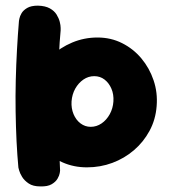

<svg xmlns="http://www.w3.org/2000/svg" viewBox="-20 -670 616 687"><path d="M291 -71.2Q243.8 -71.2 203.6 -89.1Q163.5 -107 134.5 -138.9Q105.5 -170.8 91.1 -212.8Q76.8 -254.8 80.5 -303Q84.5 -351.2 105.8 -393.4Q127 -435.5 161.2 -467.8Q195.5 -500 238.5 -517.9Q281.5 -535.8 328.8 -535.8Q376.8 -535.8 416.9 -515.6Q457 -495.5 485.9 -461Q514.8 -426.5 529.6 -382.5Q544.5 -338.5 540.5 -290.2Q536.8 -242 515.1 -201.9Q493.5 -161.8 459.2 -132.5Q425 -103.2 382 -87.2Q339 -71.2 291 -71.2ZM124 -3Q98.2 -3 82.8 -13.4Q67.2 -23.8 59.1 -37.1Q51 -50.5 48.4 -60.5Q45.8 -70.5 45.8 -70.5Q41.8 -113.5 39.2 -164.5Q36.8 -215.5 35.9 -270.9Q35 -326.2 36.4 -382.5Q37.8 -438.8 40.8 -492.8Q43.8 -546.8 47.8 -594.8Q47.8 -594.8 49.4 -603.4Q51 -612 57.1 -622.6Q63.2 -633.2 77.2 -641.5Q91.2 -649.8 115.8 -649.8Q142.2 -649 158.2 -640.1Q174.2 -631.2 182.4 -618Q190.5 -604.8 193.8 -591.9Q197 -579 197 -570.1Q197 -561.2 197 -561.2Q193 -520.2 191 -472Q189 -423.8 188.5 -371.2Q188 -318.8 188.5 -264.8Q189 -210.8 190.9 -158.5Q192.8 -106.2 195 -59.5Q195 -59.5 193.8 -50.9Q192.5 -42.2 186 -30.9Q179.5 -19.5 165 -10.9Q150.5 -2.2 124 -3ZM304.5 -216.2Q325.5 -216.2 343.4 -228.4Q361.2 -240.5 372.8 -261.5Q384.2 -282.5 385.8 -307Q387.5 -332.2 378.6 -352.8Q369.8 -373.2 354 -385.4Q338.2 -397.5 317.2 -397.5Q296.2 -397.5 278.5 -385.4Q260.8 -373.2 249.2 -352.8Q237.8 -332.2 236 -307Q234.5 -282.5 243.2 -261.5Q252 -240.5 268.2 -228.4Q284.5 -216.2 304.5 -216.2Z"/></svg>

Font: Sour Gummy Black
Style: Regular
Weight: 900
Version: Version 1.000